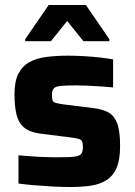

<svg xmlns="http://www.w3.org/2000/svg" viewBox="-20 -741 540 769"><path d="M260 8Q228 8 190.5 6Q153 4 117.5 1Q82 -2 54 -6V-119Q70 -118 90.5 -116Q111 -114 133 -113Q155 -112 175.5 -111.5Q196 -111 213 -111Q260 -111 280.5 -114Q301 -117 306.5 -126.5Q312 -136 312 -152Q312 -168 308.5 -175Q305 -182 294.5 -185Q284 -188 259 -191L140 -206Q97 -212 75 -231.5Q53 -251 45.5 -284.5Q38 -318 38 -363Q38 -416 54 -446.5Q70 -477 98.5 -492.5Q127 -508 166.5 -513Q206 -518 251 -518Q283 -518 317 -516Q351 -514 382 -510.5Q413 -507 433 -503V-391Q408 -393 380.5 -395Q353 -397 328 -398Q303 -399 286 -399Q246 -399 224.5 -397Q203 -395 195.5 -387Q188 -379 188 -361Q188 -347 190.5 -339.5Q193 -332 203 -329Q213 -326 234 -323L354 -308Q388 -304 412 -292Q436 -280 448.5 -249Q461 -218 461 -156Q461 -100 446.5 -67.5Q432 -35 405 -18.5Q378 -2 341.5 3Q305 8 260 8ZM81 -576V-584L175 -721H324L418 -584V-576H314L249 -657L184 -576Z"/></svg>

Font: Saira Thin
Style: Bold
Weight: 700
Version: Version 1.101